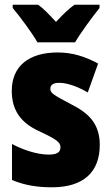

<svg xmlns="http://www.w3.org/2000/svg" viewBox="-20 -786 472 816"><path d="M139 -606H299C323 -647 373 -715 403 -752V-766H297C272 -749 248 -725 218 -693C189 -724 167 -748 142 -766H34V-752C63 -718 118 -644 139 -606ZM404 -170C404 -259 358 -305 282 -343C205 -384 194 -390 194 -409C194 -426 207 -434 232 -434C268 -434 314 -416 353 -393L397 -516C339 -547 286 -563 225 -563C103 -563 30 -505 30 -400C30 -318 68 -265 143 -230C225 -192 237 -180 237 -160C237 -138 221 -129 187 -129C139 -129 80 -148 31 -174V-21C86 2 140 10 201 10C335 10 404 -55 404 -170Z"/></svg>

Font: Noto Sans Devanagari Condensed Black
Style: Regular
Weight: 900
Width: 3
Designer: Jelle Bosma - Monotype Design Team
Foundry: Monotype Imaging Inc.
Version: Version 2.004